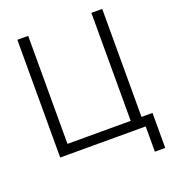

<svg xmlns="http://www.w3.org/2000/svg" viewBox="-156 -843 994 1115"><g transform="rotate(-20 340.5 -286.0)"><path d="M604.5 0H80.1V-727.5H147V-60.1H537.6V-727.5H604.5ZM608.4 156.2V0H566.9V-60.1H672.4V156.2Z"/></g></svg>

Font: Inter 28pt Light
Style: Regular
Weight: 300
Designer: Rasmus Andersson
Foundry: rsms
Version: Version 4.001;git-66647c0bb